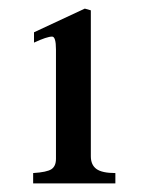

<svg xmlns="http://www.w3.org/2000/svg" viewBox="-20 -696 340 446"><path d="M248 -270H57V-294Q89 -296 99.5 -303Q110 -310 110 -327V-581Q110 -611 101 -611Q89 -611 59 -597V-621L177 -676L191 -672V-333Q191 -313 204 -303.5Q217 -294 248 -294Z"/></svg>

Font: STIX
Style: Regular
Weight: 400
Designer: MicroPress Inc., with final additions and corrections provided by Coen Hoffman, Elsevier (retired)
Version: Version 1.1.1